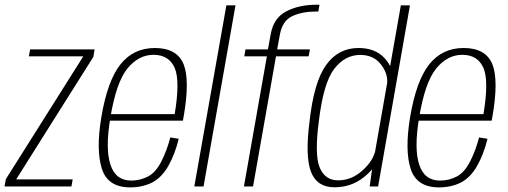

<svg xmlns="http://www.w3.org/2000/svg" viewBox="-44 -808 2200 832"><path d="M-24.5 0H265.5L271 -30.5H27L27.5 -33L360.5 -561.5L366 -594H86.5L81 -564H316.5L316 -562.5L-18.5 -32Z M520 4 525 -25.5Q456.5 -25.5 434.5 -95Q411.5 -164 434.5 -299.5Q459.5 -451 508 -511Q556.5 -570.5 621.5 -570.5Q689 -570.5 714 -511.5Q736.5 -454.5 713 -313.5H430L425.5 -285H748.5Q750.5 -293 751.5 -301Q779.5 -460 751.5 -530Q722.5 -600 627 -600Q534 -600 477.5 -528.5Q421.5 -457.5 395 -299.5Q371.5 -157.5 397.5 -76.5Q423.5 4 520 4ZM525 -25.5 520 4Q573.5 4 615 -17Q656 -38 685.5 -89Q714 -139.5 730.5 -206.5L694 -212.5Q679.5 -156.5 655.5 -109Q631.5 -61.5 598 -43.5Q564 -25.5 525 -25.5Z M798 0H838L976.5 -785H937Z M1013 0H1052.5L1152 -564H1293.5L1299 -594H1157L1169 -658.5Q1179.5 -718 1222.5 -738Q1265.5 -758 1324 -758H1335.5L1340.5 -787.5H1327.5Q1252 -787.5 1196.8 -759Q1141.5 -730.5 1129 -659.5L1117 -594H1020L1014.5 -564H1112.5Z M1558 0H1594.5L1732.5 -785H1693L1569.5 -83.5ZM1405 3.5Q1478 3.5 1532.2 -39.8Q1586.5 -83 1594.5 -126.5L1583.5 -160Q1574.5 -112.5 1527 -69.5Q1479.5 -26.5 1421.5 -26.5Q1364.5 -26.5 1341.5 -81.8Q1318.5 -137 1337.5 -281.5Q1357 -447 1403.5 -508.5Q1450 -570 1517.5 -570Q1575.5 -570 1608 -527.2Q1640.5 -484.5 1632.5 -437.5L1654 -470Q1662 -513.5 1621.8 -556.8Q1581.5 -600 1509.5 -600Q1422 -600 1369 -526.2Q1316 -452.5 1297 -279Q1278 -129.5 1303.8 -63Q1329.5 3.5 1405 3.5Z M1858 4 1863 -25.5Q1794.5 -25.5 1772.5 -95Q1749.5 -164 1772.5 -299.5Q1797.5 -451 1846 -511Q1894.5 -570.5 1959.5 -570.5Q2027 -570.5 2052 -511.5Q2074.5 -454.5 2051 -313.5H1768L1763.5 -285H2086.5Q2088.5 -293 2089.5 -301Q2117.5 -460 2089.5 -530Q2060.5 -600 1965 -600Q1872 -600 1815.5 -528.5Q1759.5 -457.5 1733 -299.5Q1709.5 -157.5 1735.5 -76.5Q1761.5 4 1858 4ZM1863 -25.5 1858 4Q1911.5 4 1953 -17Q1994 -38 2023.5 -89Q2052 -139.5 2068.5 -206.5L2032 -212.5Q2017.5 -156.5 1993.5 -109Q1969.5 -61.5 1936 -43.5Q1902 -25.5 1863 -25.5Z"/></svg>

Font: Anybody SemiCondensed ExtraLight
Style: Italic
Weight: 250
Width: 4
Italic angle: -10°
Version: Version 1.113;gftools[0.9.25]